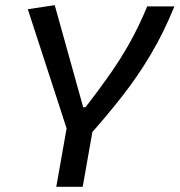

<svg xmlns="http://www.w3.org/2000/svg" viewBox="-20 -718 690 738"><path d="M196.3 0 247.6 -290H349.1L297.9 0ZM241.7 -207 86.9 -682.6 190.4 -698.2 299.8 -305.7H308.6Q360.4 -372.6 402.3 -432.4Q444.3 -492.2 479.5 -555.2Q514.6 -618.2 545.9 -693.4H650.4Q609.9 -593.8 559.8 -509.3Q509.8 -424.8 448.7 -346.9Q387.7 -269 314.5 -187.5Z"/></svg>

Font: Cascadia Code
Style: Italic
Weight: 400
Italic angle: -10°
Designer: Aaron Bell
Foundry: Saja Typeworks
Version: Version 2407.024